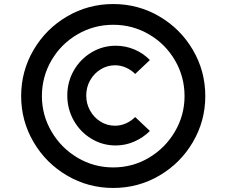

<svg xmlns="http://www.w3.org/2000/svg" viewBox="-20 -828 1124 953"><path d="M542 -808Q666 -808 771 -746.5Q876 -685 937.5 -580Q999 -475 999 -351Q999 -228 937.5 -123Q876 -18 771 43.5Q666 105 542 105Q418 105 313 43.5Q208 -18 146.5 -123Q85 -228 85 -351Q85 -475 146.5 -580Q208 -685 313 -746.5Q418 -808 542 -808ZM542 3Q638 3 719 -45Q800 -93 848 -174.5Q896 -256 896 -351Q896 -447 848.5 -528.5Q801 -610 719.5 -657.5Q638 -705 542 -705Q446 -705 364.5 -657.5Q283 -610 235.5 -528.5Q188 -447 188 -351Q188 -256 236 -174.5Q284 -93 365 -45Q446 3 542 3ZM554 -601Q603 -601 647 -582.5Q691 -564 724 -530L651 -461Q631 -481 605 -492.5Q579 -504 551 -504Q513 -504 480 -484Q447 -464 427.5 -429.5Q408 -395 408 -354Q408 -313 427.5 -278.5Q447 -244 479.5 -224Q512 -204 551 -204Q579 -204 605 -215.5Q631 -227 651 -247L724 -178Q691 -145 647 -125.5Q603 -106 554 -106Q489 -106 433.5 -139.5Q378 -173 346 -230Q314 -287 314 -354Q314 -421 346 -477.5Q378 -534 433.5 -567.5Q489 -601 554 -601Z"/></svg>

Font: SUIT
Style: Bold
Weight: 700
Designer: Sunn Youn; Korean Glyphs from Source Han Sans (Sandoll Communications; Soo-young Jang, Joo-yeon Kang)
Foundry: Sunn
Version: Version 1.150